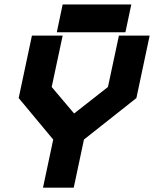

<svg xmlns="http://www.w3.org/2000/svg" viewBox="-20 -864 709 884"><path d="M178 0 225 -221.5 66 -412.5 127 -700H268.5L218 -463.5L325 -337H315.5L477 -463.5L527.5 -700H669L608 -412.5L366.5 -221.5L319.5 0ZM264 -71H263.5L301 -247.5L542 -434.5L583.5 -629.5H584L542.5 -434.5L301 -247.5L140 -434.5L181.5 -629.5H182L140.5 -434.5L301.5 -247.5ZM241.5 -715.5 268.5 -843.5H584.5L557.5 -715.5ZM320 -778.5H512H320Z"/></svg>

Font: Tourney Black
Style: Italic
Weight: 900
Italic angle: -12°
Version: Version 1.015